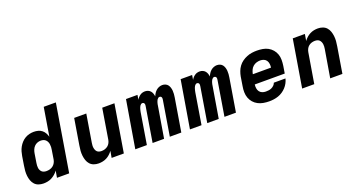

<svg xmlns="http://www.w3.org/2000/svg" viewBox="-44 -1354 3688 1981"><g transform="rotate(-20 1800.0 -363.5)"><path d="M183 8Q155 8 129.5 -0.5Q104 -9 86.5 -28Q69 -47 60 -72Q51 -97 48 -124Q45 -151 47 -178.5Q49 -206 54 -234L70 -334Q74 -358 81 -382Q88 -406 100.5 -428.5Q113 -451 131 -470.5Q149 -490 171 -503Q193 -516 217.5 -522Q242 -528 266 -528Q291 -528 314 -522Q337 -516 355 -502Q373 -488 384.5 -467.5Q396 -447 402 -425L453 -735H586L465 0H331L344 -75Q330 -55 311.5 -39Q293 -23 272 -12Q251 -1 228 3.5Q205 8 183 8ZM254 -102Q273 -102 291.5 -107Q310 -112 325.5 -124Q341 -136 350.5 -153.5Q360 -171 363 -189L379 -289Q382 -304 382.5 -319.5Q383 -335 381 -349.5Q379 -364 373 -377Q367 -390 357 -399.5Q347 -409 333 -413.5Q319 -418 303 -418Q284 -418 265 -410.5Q246 -403 232 -388Q218 -373 210.5 -354Q203 -335 200 -316L184 -216Q182 -202 181 -188.5Q180 -175 182 -162Q184 -149 190 -137Q196 -125 205.5 -117Q215 -109 228 -105.5Q241 -102 254 -102Z M788 8Q760 8 735 -1Q710 -10 693 -29Q676 -48 667.5 -73Q659 -98 656 -124.5Q653 -151 655 -178.5Q657 -206 662 -234L709 -520H842L792 -216Q790 -203 789 -189.5Q788 -176 790 -163Q792 -150 797 -138Q802 -126 811 -117.5Q820 -109 833 -105.5Q846 -102 859 -102Q877 -102 895 -107.5Q913 -113 928 -125Q943 -137 951.5 -154Q960 -171 963 -189L1017 -520H1151L1065 0H931L944 -73Q930 -54 912.5 -38Q895 -22 874.5 -11.5Q854 -1 831.5 3.5Q809 8 788 8Z M1191 0 1278 -520H1404L1396 -469Q1403 -482 1413 -493Q1423 -504 1435.5 -512.5Q1448 -521 1461.5 -524.5Q1475 -528 1489 -528Q1506 -528 1521.5 -521.5Q1537 -515 1547.5 -503Q1558 -491 1563.5 -475.5Q1569 -460 1571 -443Q1578 -460 1588 -475.5Q1598 -491 1612 -503Q1626 -515 1643.5 -521.5Q1661 -528 1678 -528Q1696 -528 1712.5 -521Q1729 -514 1739 -500.5Q1749 -487 1754 -470.5Q1759 -454 1760.5 -436Q1762 -418 1760.5 -400Q1759 -382 1756 -363L1696 0H1570L1633 -384Q1634 -391 1634 -398Q1634 -405 1631 -411Q1628 -417 1622.5 -420Q1617 -423 1610 -423Q1602 -423 1595 -417.5Q1588 -412 1583.5 -405Q1579 -398 1576 -390Q1573 -382 1570.5 -374Q1568 -366 1566.5 -358Q1565 -350 1564 -342L1507 0H1381L1444 -384Q1445 -391 1445 -398Q1445 -405 1442 -411Q1439 -417 1433.5 -420Q1428 -423 1421 -423Q1413 -423 1406 -417.5Q1399 -412 1394.5 -405Q1390 -398 1387 -390Q1384 -382 1381.5 -374Q1379 -366 1377.5 -358Q1376 -350 1374 -342L1318 0Z M1791 0 1878 -520H2004L1996 -469Q2003 -482 2013 -493Q2023 -504 2035.5 -512.5Q2048 -521 2061.5 -524.5Q2075 -528 2089 -528Q2106 -528 2121.5 -521.5Q2137 -515 2147.5 -503Q2158 -491 2163.5 -475.5Q2169 -460 2171 -443Q2178 -460 2188 -475.5Q2198 -491 2212 -503Q2226 -515 2243.5 -521.5Q2261 -528 2278 -528Q2296 -528 2312.5 -521Q2329 -514 2339 -500.5Q2349 -487 2354 -470.5Q2359 -454 2360.5 -436Q2362 -418 2360.5 -400Q2359 -382 2356 -363L2296 0H2170L2233 -384Q2234 -391 2234 -398Q2234 -405 2231 -411Q2228 -417 2222.5 -420Q2217 -423 2210 -423Q2202 -423 2195 -417.5Q2188 -412 2183.5 -405Q2179 -398 2176 -390Q2173 -382 2170.5 -374Q2168 -366 2166.5 -358Q2165 -350 2164 -342L2107 0H1981L2044 -384Q2045 -391 2045 -398Q2045 -405 2042 -411Q2039 -417 2033.5 -420Q2028 -423 2021 -423Q2013 -423 2006 -417.5Q1999 -412 1994.5 -405Q1990 -398 1987 -390Q1984 -382 1981.5 -374Q1979 -366 1977.5 -358Q1976 -350 1974 -342L1918 0Z M2661 8Q2628 8 2596.5 2.5Q2565 -3 2537.5 -17.5Q2510 -32 2490 -55Q2470 -78 2459.5 -107Q2449 -136 2448.5 -168.5Q2448 -201 2454 -234L2470 -334Q2475 -361 2485 -388Q2495 -415 2512.5 -439Q2530 -463 2554.5 -480.5Q2579 -498 2606 -509Q2633 -520 2661 -524Q2689 -528 2716 -528Q2749 -528 2780.5 -522.5Q2812 -517 2838.5 -502.5Q2865 -488 2885 -464.5Q2905 -441 2915 -412Q2925 -383 2925 -351Q2925 -319 2920 -286L2907 -207H2578Q2575 -186 2578 -165.5Q2581 -145 2592 -129.5Q2603 -114 2621.5 -106.5Q2640 -99 2661 -99Q2677 -99 2693 -101Q2709 -103 2724 -110Q2739 -117 2751.5 -129Q2764 -141 2769 -157H2897Q2891 -132 2878.5 -108.5Q2866 -85 2848 -65.5Q2830 -46 2807.5 -31Q2785 -16 2760.5 -7.5Q2736 1 2711 4.5Q2686 8 2661 8ZM2596 -313H2795Q2798 -334 2795.5 -354Q2793 -374 2782.5 -390Q2772 -406 2753.5 -413.5Q2735 -421 2715 -421Q2694 -421 2673 -414.5Q2652 -408 2635 -393Q2618 -378 2609 -357.5Q2600 -337 2596 -317Z M3023 0 3109 -520H3242L3230 -447Q3243 -466 3261 -482Q3279 -498 3299.5 -508.5Q3320 -519 3342 -523.5Q3364 -528 3386 -528Q3413 -528 3438.5 -519Q3464 -510 3481 -491Q3498 -472 3506.5 -447Q3515 -422 3518 -395.5Q3521 -369 3519 -341.5Q3517 -314 3512 -286L3465 0H3331Q3344 -76 3356.5 -152Q3369 -228 3382 -304Q3384 -317 3385 -330.5Q3386 -344 3384 -357Q3382 -370 3376.5 -382Q3371 -394 3362 -402.5Q3353 -411 3340.5 -414.5Q3328 -418 3314 -418Q3296 -418 3278 -412.5Q3260 -407 3245.5 -395Q3231 -383 3222.5 -366Q3214 -349 3211 -331L3156 0Z"/></g></svg>

Font: Iosevka SS04 XBd Ex Obl
Style: Regular
Weight: 800
Width: 7
Italic angle: -9°
Monospace: yes
Designer: Belleve Invis
Foundry: Belleve Invis
Version: Version 19.0.0; ttfautohint (v1.8.4)